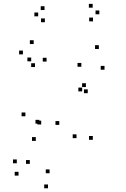

<svg xmlns="http://www.w3.org/2000/svg" viewBox="-20 -766 660 1008"><path d="M467.3 -32V-52H447.3V-32ZM528.7 -400V-420H508.7V-400ZM499 -508.7V-528.7H479V-508.7ZM407 -415.5V-435.5H387V-415.5ZM196.3 -112.5V-132.5H176.3V-112.5ZM186.3 -116.8V-136.8H166.3V-116.8ZM224.5 -442.7V-462.7H204.5V-442.7ZM156.8 -534.8V-554.8H136.8V-534.8ZM100.3 -480.5V-500.5H80.3V-480.5ZM163.7 -414V-434H143.7V-414ZM143.8 -444V-464H123.8V-444ZM113.3 -155.5V-175.5H93.3V-155.5ZM168 -26.3V-46.3H148V-26.3ZM291.2 -110.3V-130.3H271.2V-110.3ZM411.3 -286.2V-306.2H391.3V-286.2ZM440.7 -276.8V-296.8H420.7V-276.8ZM431 -309V-329H411V-309ZM381.7 -40.7V-60.7H361.7V-40.7ZM240.3 143.5V123.5H220.3V143.5ZM136.5 94.3V74.3H116.5V94.3ZM68.2 91.2V71.2H48.2V91.2ZM77.2 156V136H57.2V156ZM232 222.5V202.5H212V222.5ZM468.2 -653.8V-673.8H448.2V-653.8ZM501.5 -691V-711H481.5V-691ZM466.5 -725.7V-745.7H446.5V-725.7ZM213.8 -713.3V-733.3H193.8V-713.3ZM180.5 -680.3V-700.3H160.5V-680.3ZM215.5 -649.3V-669.3H195.5V-649.3Z"/></svg>

Font: Monaspace Radon Dots Var
Style: Regular
Weight: 400
Designer: Riley Cran and the Lettermatic Team
Version: Version 1.100 (Monaspace Radon Dots)